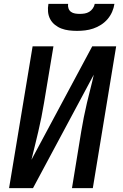

<svg xmlns="http://www.w3.org/2000/svg" viewBox="-20 -975 640 995"><path d="M27 0 149 -735H257L208 -441Q202 -404 194.5 -367Q187 -330 178.5 -293.5Q170 -257 161 -220.5Q152 -184 143 -147L458 -735H582L461 0H353L401 -294Q407 -331 414.5 -368Q422 -405 430.5 -441.5Q439 -478 448.5 -514.5Q458 -551 466 -588L151 0ZM379 -815Q358 -815 337.5 -817.5Q317 -820 298.5 -827Q280 -834 264.5 -846.5Q249 -859 240 -876Q231 -893 229 -913.5Q227 -934 231 -955H333Q331 -943 335 -931.5Q339 -920 348 -913.5Q357 -907 369 -905Q381 -903 393 -903Q406 -903 418.5 -905Q431 -907 442 -913.5Q453 -920 461 -931.5Q469 -943 471 -955H573Q570 -934 561 -913.5Q552 -893 537.5 -876Q523 -859 503.5 -846.5Q484 -834 463 -827Q442 -820 421 -817.5Q400 -815 379 -815Z"/></svg>

Font: Iosevka Curly SmBdExObl
Style: Regular
Weight: 600
Width: 7
Italic angle: -9°
Monospace: yes
Designer: Belleve Invis
Foundry: Belleve Invis
Version: Version 11.1.0; ttfautohint (v1.8.3)